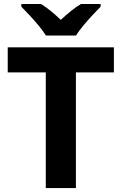

<svg xmlns="http://www.w3.org/2000/svg" viewBox="-20 -954 617 974"><path d="M365.1 0H212.3V-586.8H19.2V-714H557.8V-586.8H365.1ZM213.1 -773.6Q198.9 -796.6 176.6 -823.4Q154.3 -850.2 130.6 -875.9Q106.9 -901.6 88.3 -920V-933.6H188.5Q214.5 -917.2 238.6 -897.5Q262.6 -877.8 288.2 -853.2Q314.6 -877.8 339.5 -897.8Q364.5 -917.8 390.5 -933.6H490.3V-920Q472.5 -902.2 448.6 -876.5Q424.8 -850.8 402.3 -823.7Q379.8 -796.6 365.3 -773.6Z"/></svg>

Font: Noto Sans Khmer
Style: Regular
Weight: 400
Designer: Danh Hong and the Monotype Design Team
Foundry: Monotype Imaging Inc.
Version: Version 2.003